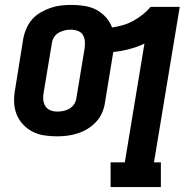

<svg xmlns="http://www.w3.org/2000/svg" viewBox="-20 -548 790 783"><path d="M431 215V114H489L569 -370Q539 -356 506.5 -347.5Q474 -339 442 -336L408 -129Q405 -108 396 -87.5Q387 -67 371.5 -50.5Q356 -34 337 -22.5Q318 -11 296.5 -4Q275 3 254 5.5Q233 8 212 8Q185 8 159.5 4Q134 0 112 -11.5Q90 -23 73 -41.5Q56 -60 47 -83.5Q38 -107 37.5 -133.5Q37 -160 42 -186L75 -391Q79 -412 88 -432.5Q97 -453 111.5 -469.5Q126 -486 146 -497.5Q166 -509 186.5 -516Q207 -523 228.5 -525.5Q250 -528 270 -528Q297 -528 323.5 -524Q350 -520 372 -508.5Q394 -497 411 -478.5Q428 -460 437 -436Q458 -439 479.5 -445Q501 -451 521.5 -462Q542 -473 560.5 -487.5Q579 -502 594 -520H713L608 114H636V215ZM214 -93Q226 -93 238.5 -95.5Q251 -98 262.5 -104.5Q274 -111 281.5 -122Q289 -133 291 -145L325 -350Q327 -365 326 -379.5Q325 -394 318 -405.5Q311 -417 297.5 -422Q284 -427 269 -427Q257 -427 245 -424.5Q233 -422 221 -415.5Q209 -409 201.5 -398Q194 -387 192 -375L158 -170Q155 -155 156.5 -140.5Q158 -126 165.5 -114.5Q173 -103 186 -98Q199 -93 214 -93Z"/></svg>

Font: Iosevka Etoile
Style: Bold Italic
Weight: 700
Italic angle: -9°
Designer: Belleve Invis
Foundry: Belleve Invis
Version: Version 28.1.0; ttfautohint (v1.8.4)